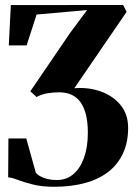

<svg xmlns="http://www.w3.org/2000/svg" viewBox="-20 -522 536 753"><path d="M192 210.5Q145 210.5 110 201.8Q75 193 50.8 183.8Q26.5 174.5 12 173.5L13 21H83L120.5 155.5Q131 168 153 176Q175 184 203 184Q240.5 184 267.5 161.2Q294.5 138.5 309.5 96.8Q324.5 55 324.5 -1.5Q324.5 -43.5 316.8 -73.5Q309 -103.5 294.5 -122.8Q280 -142 259.2 -151Q238.5 -160 212 -160Q188.5 -160 165.2 -156Q142 -152 123.5 -141.5L99 -164L254 -391.5L321.5 -482.5L123.5 -465L84.5 -344H14.5L22.5 -502L463 -502.5L476.5 -475.5L271.5 -176Q327.5 -180.5 375.5 -163.2Q423.5 -146 453 -109.8Q482.5 -73.5 482.5 -20.5Q482.5 36 462.5 79.2Q442.5 122.5 405 151.8Q367.5 181 313.5 195.8Q259.5 210.5 192 210.5Z"/></svg>

Font: Merriweather 144pt
Style: Bold
Weight: 700
Version: Version 2.100